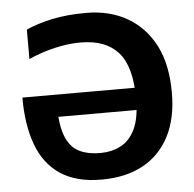

<svg xmlns="http://www.w3.org/2000/svg" viewBox="-51 -732 814 804"><g transform="rotate(-5 356.0 -330.5)"><path d="M339.3 -680.7Q438 -680.7 511.7 -638.5Q585.3 -596.3 627 -516.7Q668.7 -437 668.7 -316.3Q668.7 -209 629.8 -133.8Q591 -58.7 518.8 -19.2Q446.7 20.3 343.7 20.3Q238 20.3 171.2 -24.3Q104.3 -69 73.7 -152.8Q43 -236.7 43.3 -350.7H572.7L587.7 -257.3H162L184.7 -294Q185.7 -220 203.7 -174.5Q221.7 -129 257.8 -110Q294 -91 349.7 -91Q395 -91 433.5 -110.3Q472 -129.7 494.7 -176.2Q517.3 -222.7 517.3 -304Q517.3 -439.7 464.3 -499.5Q411.3 -559.3 306 -559.3Q262.7 -559.3 219.5 -550.8Q176.3 -542.3 141 -530.2Q105.7 -518 86.7 -508.7V-632.7Q135 -654.3 197 -667.5Q259 -680.7 339.3 -680.7Z"/></g></svg>

Font: Vivano Light
Style: Regular
Weight: 300
Designer: Joe Prince, Josias Burgherr
Version: Version 2.064;September 19, 2022;FontCreator 14.0.0.2877 64-